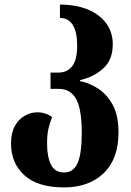

<svg xmlns="http://www.w3.org/2000/svg" viewBox="-20 -562 569 836"><path d="M259 254Q144 254 86 201Q28 148 28 63Q28 17 44.5 -13Q61 -43 87.5 -58Q114 -73 142 -73Q179 -73 207 -52Q198 -31 191.5 -4Q185 23 185 63Q185 121 202 155Q219 189 259 189Q299 189 317.5 149Q336 109 336 15Q336 -85 312 -130Q288 -175 236 -175H200V-246H235Q273 -246 294.5 -274Q316 -302 316 -364Q316 -422 297 -453Q278 -484 241 -484V-542Q310 -542 361.5 -521Q413 -500 442 -461Q471 -422 471 -369Q471 -302 430 -264.5Q389 -227 328 -213V-209Q369 -201 407.5 -176Q446 -151 471 -105Q496 -59 496 14Q496 130 431.5 192Q367 254 259 254Z"/></svg>

Font: Noto Serif Georgian Condensed ExtraBold
Style: Regular
Weight: 800
Width: 3
Designer: Monotype Design Team, Akaki Razmadze
Foundry: Google LLC
Version: Version 2.003; ttfautohint (v1.8.4.7-5d5b)